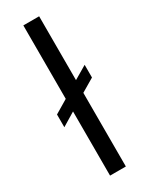

<svg xmlns="http://www.w3.org/2000/svg" viewBox="-189 -748 611 786"><g transform="rotate(-30 116.0 -355.0)"><path d="M16.1 -265.1V-325.2L79.1 -362.8V-710H153.8V-408.2L215.8 -444.8V-384.8L153.8 -348.1V0H79.1V-303.2Z"/></g></svg>

Font: Uncut Sans
Style: Regular
Weight: 400
Designer: Kasper Nordkvist
Foundry: UNCUT.wtf
Version: Version 1.304;Glyphs 3.2 (3246)